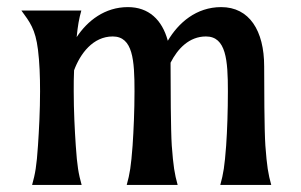

<svg xmlns="http://www.w3.org/2000/svg" viewBox="-20 -523 852 543"><path d="M210 -493.2H40.5C64 -460.9 80.1 -441.4 87.4 -382.3C91.8 -347.7 93.3 -306.6 93.3 -265.1C93.3 -210 90.3 -154.3 87.4 -111.3C83.5 -52.7 79.6 -31.7 70.8 0H210.9C202.1 -31.7 198.2 -52.7 194.3 -111.3C191.4 -154.3 188.5 -210 188.5 -265.1C188.5 -285.2 188.5 -305.2 189.5 -324.2C207 -371.6 243.2 -419.9 298.8 -419.9C356 -419.9 360.4 -352.5 360.4 -265.1C360.4 -210 357.9 -154.3 355 -111.3C350.6 -52.7 347.2 -31.7 338.4 0H482.4C473.6 -31.7 470.2 -52.7 465.8 -111.3C462.9 -154.3 462.4 -280.8 462.4 -335.4V-345.7C482.4 -385.3 515.1 -419.9 562.5 -419.9C619.6 -419.9 624.5 -352.5 624.5 -265.1C624.5 -210 622.6 -154.3 619.6 -111.3C615.2 -52.7 611.8 -31.7 603 0H747.1C738.3 -31.7 734.9 -52.7 730.5 -111.3C727.5 -154.3 727.1 -280.8 727.1 -335.4C727.1 -436.5 685.1 -502.9 605.5 -502.9C535.2 -502.9 484.4 -458.5 454.6 -407.7C438.5 -467.3 400.4 -502.9 341.8 -502.9C276.4 -502.9 227.5 -464.4 196.8 -418C200.2 -451.2 203.1 -468.3 210 -493.2ZM446.3 -302.7 444.3 -293.9Z"/></svg>

Font: Amarante
Style: Regular
Weight: 400
Designer: Karolina Lach
Foundry: Sorkin Type Co.
Version: Version 1.001